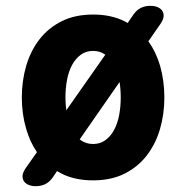

<svg xmlns="http://www.w3.org/2000/svg" viewBox="-20 -610 640 660"><path d="M300 10Q238 10 192 -13Q184 -17 176 -22L162 -1Q151 15 136.5 22.5Q122 30 102 30Q90 30 79.5 26Q69 22 63 14Q57 6 57.5 -5.5Q58 -17 69 -33L107 -87Q83 -122 70 -167Q55 -218 55 -275Q55 -332 70 -383.5Q85 -435 115.5 -474.5Q146 -514 192 -537Q238 -560 300 -560Q362 -560 408 -537Q413 -534 419 -531L438 -559Q449 -575 463.5 -582.5Q478 -590 498 -590Q510 -590 520.5 -586Q531 -582 537 -574Q543 -566 542.5 -554.5Q542 -543 531 -527L490 -468Q516 -432 530 -385Q545 -333 545 -275Q545 -218 530 -166.5Q515 -115 484.5 -75.5Q454 -36 408 -13Q362 10 300 10ZM300 -115Q324 -115 342 -128Q360 -141 372 -163Q384 -185 389.5 -214Q395 -243 395 -275Q395 -303 391 -328L254 -131Q256 -130 258 -128Q276 -115 300 -115ZM208 -231 342 -422Q324 -435 300 -435Q276 -435 258 -422Q240 -409 228 -387Q216 -365 210.5 -336Q205 -307 205 -275Q205 -252 208 -231Z"/></svg>

Font: Maple Mono ExtraBold
Style: Regular
Weight: 800
Monospace: yes
Designer: subframe7536
Version: Version 7.000